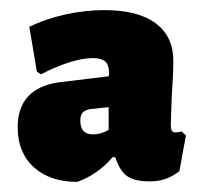

<svg xmlns="http://www.w3.org/2000/svg" viewBox="-20 -675 404 380"><path d="M323 -555Q323 -527 320 -485L318 -429Q318 -420 320 -416.5Q322 -413 327 -413Q335 -413 339 -415L348 -407L335 -336Q320 -325 306.5 -320.5Q293 -316 276 -316Q246 -316 231.5 -326.5Q217 -337 208 -364H203Q174 -330 133 -315Q79 -315 47 -344Q15 -373 15 -423Q15 -500 96 -512L195 -524L196 -529Q196 -546 188.5 -553Q181 -560 164 -560Q124 -560 61 -528L53 -533L38 -622Q71 -638 110 -646.5Q149 -655 187 -655Q253 -655 288 -629Q323 -603 323 -555ZM158 -459Q148 -457 143.5 -452Q139 -447 139 -436Q139 -409 164 -409Q180 -409 195 -418V-463Z"/></svg>

Font: Luna Sans Black
Style: Regular
Weight: 900
Designer: Juan Pablo del Peral
Foundry: Huerta Tipografica
Version: Version 2.001; ttfautohint (v1.5)